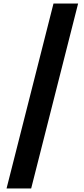

<svg xmlns="http://www.w3.org/2000/svg" viewBox="-20 -871 477 1084"><path d="M17 193H156L421 -851H282Z"/></svg>

Font: Noto Sans Tamil UI SemiCondensed ExtraBold
Style: Regular
Weight: 800
Width: 4
Designer: Jelle Bosma - Monotype Design Team
Foundry: Monotype Imaging Inc.
Version: Version 2.004